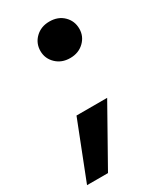

<svg xmlns="http://www.w3.org/2000/svg" viewBox="-197 -588 649 770"><g transform="rotate(-30 127.5 -203.0)"><path d="M167 -356Q128 -356 102.5 -380.5Q77 -405 77 -440Q77 -476 102.5 -500.5Q128 -525 167 -525Q207 -525 232 -500.5Q257 -476 257 -440Q257 -405 231.5 -380.5Q206 -356 167 -356ZM-30 119 73 -144H215L67 119Z"/></g></svg>

Font: DM Sans 12pt Black
Style: Italic
Weight: 900
Italic angle: -10°
Version: Version 4.004;gftools[0.9.30]